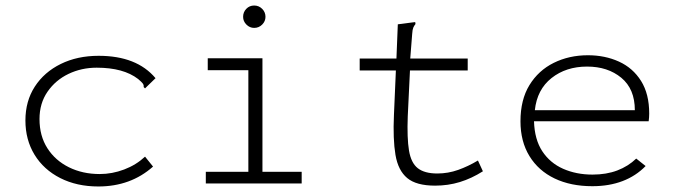

<svg xmlns="http://www.w3.org/2000/svg" viewBox="-20 -664 2440 695"><path d="M336 11Q258 11 198 -19.5Q138 -50 105 -104Q72 -158 72 -228Q72 -298 106 -350.5Q140 -403 200 -432.5Q260 -462 337 -462Q475 -462 543 -381L511 -350L505 -344L500 -349Q501 -356 497 -361.5Q493 -367 480 -378Q427 -419 330 -419Q275 -419 228 -396.5Q181 -374 152 -332Q123 -290 123 -233Q123 -172 151.5 -127.5Q180 -83 229.5 -58.5Q279 -34 341 -34Q386 -34 429.5 -50.5Q473 -67 505 -97L534 -61Q453 11 336 11Z M725 0V-42H879V-410H732V-453H930V-42H1072V0ZM900 -563Q884 -563 872 -575Q860 -587 860 -603Q860 -620 871.5 -632Q883 -644 900 -644Q917 -644 929 -632Q941 -620 941 -603Q941 -587 929 -575Q917 -563 900 -563Z M1555 8Q1487 8 1454 -19.5Q1421 -47 1411.5 -103.5Q1402 -160 1406 -248L1413 -409H1282V-452H1415L1420 -576L1474 -583L1483 -584L1484 -577Q1479 -571 1476 -564Q1473 -557 1472 -541L1465 -452H1673V-409H1464L1456 -243Q1453 -164 1460.5 -119Q1468 -74 1492.5 -55Q1517 -36 1563 -36Q1602 -36 1638.5 -49Q1675 -62 1710 -83L1728 -44Q1687 -18 1644.5 -5Q1602 8 1555 8Z M2124 10Q2046 10 1987.5 -18Q1929 -46 1896.5 -99Q1864 -152 1864 -225Q1864 -303 1896.5 -356Q1929 -409 1984.5 -436.5Q2040 -464 2108 -464Q2170 -464 2220.5 -441Q2271 -418 2300.5 -371Q2330 -324 2330 -253Q2330 -245 2329.5 -239Q2329 -233 2328 -225H1913Q1915 -159 1943 -116.5Q1971 -74 2018.5 -53Q2066 -32 2125 -32Q2175 -32 2214.5 -47Q2254 -62 2283 -90L2317 -63Q2282 -27 2233.5 -8.5Q2185 10 2124 10ZM1916 -265H2278Q2278 -342 2229 -382.5Q2180 -423 2105 -423Q2029 -423 1976.5 -381.5Q1924 -340 1916 -265Z"/></svg>

Font: Inconsolata Expanded Light
Style: Regular
Weight: 300
Width: 7
Monospace: yes
Designer: Raph Levien, Cyreal, Brenton Simpson
Foundry: Raph Levien, Cyreal, Google
Version: Version 3.001; ttfautohint (v1.8.2.53-6de2)